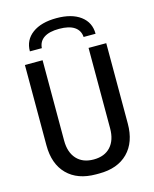

<svg xmlns="http://www.w3.org/2000/svg" viewBox="-131 -981 863 1077"><g transform="rotate(-15 300.0 -442.0)"><path d="M291 10Q183.8 10 123.8 -50.5Q63.8 -111 63.8 -219.2V-686H166.5V-219.2Q166.5 -150.8 201.8 -112.4Q237 -74 300 -74Q363.8 -74 398.6 -112.4Q433.5 -150.8 433.5 -219.2V-686H536.2V-219.2Q536.2 -111 476.2 -50.5Q416.2 10 309 10ZM110.5 -752.5Q110.5 -818.2 161.9 -856.1Q213.3 -894 302.2 -894Q391 -894 441.5 -856.1Q492 -818.3 492 -752.5H422.5Q420 -791 389.4 -811.6Q358.8 -832.2 301.2 -832.2Q243.8 -832.2 213.1 -811.6Q182.5 -791 180 -752.5Z"/></g></svg>

Font: Chivo Mono Medium
Style: Regular
Weight: 500
Monospace: yes
Designer: Hector Gatti
Foundry: Omnibus-Type
Version: Version 1.008